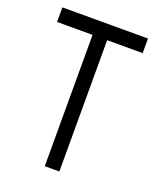

<svg xmlns="http://www.w3.org/2000/svg" viewBox="-121 -704 639 779"><g transform="rotate(20 198.0 -315.0)"><path d="M229.5 -566.9V0H166.5V-566.9H13.2V-629.9H382.8V-566.9Z"/></g></svg>

Font: Fibel Vienna LRS
Style: Regular
Weight: 400
Designer: Peter Wiegel
Foundry: Peter Wioegel
Version: Version 000.000